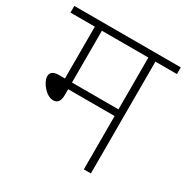

<svg xmlns="http://www.w3.org/2000/svg" viewBox="-145 -747 850 873"><g transform="rotate(30 279.5 -311.0)"><path d="M446 -587H559V-622H0V-587H128V-315H95C64 -315 53 -301 53 -284C53 -252 94 -202 130 -202C151 -202 165 -215 165 -247V-280H409V0H446ZM409 -587V-315H165V-587Z"/></g></svg>

Font: Noto Sans Devanagari UI ExtraLight
Style: Regular
Weight: 200
Designer: Jelle Bosma - Monotype Design Team
Foundry: Monotype Imaging Inc.
Version: Version 2.003